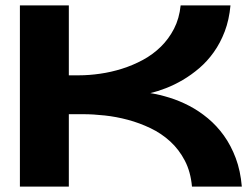

<svg xmlns="http://www.w3.org/2000/svg" viewBox="-20 -691 915 711"><path d="M690.9 0Q686 -54.7 664.6 -95.9Q643.1 -137.2 610.6 -167Q578.1 -196.8 537.4 -216.3Q496.6 -235.8 453.6 -247.3Q410.6 -258.8 367.9 -263.4Q325.2 -268.1 288.6 -268.1H234.9V0H53.7V-670.9H234.9V-412.1H272Q309.6 -412.1 350.6 -418Q391.6 -423.8 431.9 -436.5Q472.2 -449.2 509.3 -469.2Q546.4 -489.3 575.7 -518.1Q605 -546.9 624.5 -584.7Q644 -622.6 648.9 -670.9H833.5Q828.6 -617.7 812.3 -574.7Q795.9 -531.7 771.7 -497.8Q747.6 -463.9 717.8 -438.5Q688 -413.1 656.7 -394.8Q625.5 -376.5 594.5 -364.5Q563.5 -352.5 536.6 -346.2Q570.8 -340.8 607.7 -329.3Q644.5 -317.9 680.7 -299.1Q716.8 -280.3 749.8 -252.9Q782.7 -225.6 809.1 -189Q835.4 -152.3 853 -105.5Q870.6 -58.6 875.5 0Z"/></svg>

Font: REH Gaming
Style: Gaming
Weight: 700
Designer: Astigmatic (AOETI)
Foundry: Astigmatic (AOETI)
Version: Version 1.001 2011